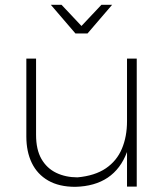

<svg xmlns="http://www.w3.org/2000/svg" viewBox="-20 -758 680 780"><path d="M286 1Q220 1 175.8 -24.5Q131.5 -50 109.2 -96Q87 -142 87 -203.5V-520H126.5V-210Q126.5 -150.5 148.2 -112.5Q170 -74.5 208.2 -56Q246.5 -37.5 295 -37.5Q365.5 -44 410 -74.2Q454.5 -104.5 475.2 -153.8Q496 -203 496 -265.5V-520H535.5V0H496V-140.5Q444.5 -3 286 1ZM335.5 -622H286.5L186.5 -738.5H230L311 -652.5L392 -738.5H435.5Z"/></svg>

Font: Argentum Novus ExtraLight
Style: Regular
Weight: 250
Designer: Julieta Ulanovsky (font) & Cristiano Sobral (main changes)
Foundry: Julieta Ulanovsky (font) & Cristiano Sobral (main changes)
Version: Version 3.00;November 27, 2020;FontCreator 13.0.0.2655 64-bi